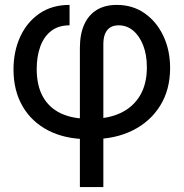

<svg xmlns="http://www.w3.org/2000/svg" viewBox="-20 -547 737 771"><path d="M300.8 204.1V-354Q300.8 -409.7 318.1 -448.2Q335.4 -486.8 368.4 -507.1Q401.4 -527.3 449.2 -527.3Q512.7 -527.3 560.8 -493.7Q608.9 -460 636 -402.6Q663.1 -345.2 663.1 -273.9Q663.1 -187 623.3 -122.8Q583.5 -58.6 512.9 -23.4Q442.4 11.7 350.1 11.7H332.5Q241.7 11.7 174.6 -22.7Q107.4 -57.1 70.8 -120.1Q34.2 -183.1 34.2 -268.1Q34.2 -340.8 61.3 -399.7Q88.4 -458.5 138.7 -492.9Q189 -527.3 259.3 -527.3V-445.3Q214.4 -445.3 185.1 -422.4Q155.8 -399.4 141.6 -359.6Q127.4 -319.8 127.4 -270Q127.4 -203.1 152.3 -158.7Q177.2 -114.3 223.4 -92.3Q269.5 -70.3 332.5 -70.3H350.1Q416 -70.3 465.3 -93.8Q514.6 -117.2 542.2 -163.3Q569.8 -209.5 569.8 -276.9Q569.8 -326.2 555.2 -364.3Q540.5 -402.3 515.1 -423.8Q489.7 -445.3 456.1 -445.3Q435.5 -445.3 421.9 -436.3Q408.2 -427.2 401.6 -410.4Q395 -393.6 395 -369.6V204.1Z"/></svg>

Font: Inter Cardless Display
Style: Regular
Weight: 400
Designer: Rasmus Andersson
Foundry: rsms
Version: Version 4.001;git-9221beed3